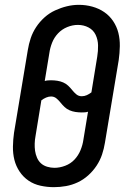

<svg xmlns="http://www.w3.org/2000/svg" viewBox="-20 -766 540 794"><path d="M203 8Q175 8 147.5 2Q120 -4 98 -19Q76 -34 61 -56.5Q46 -79 39.5 -105Q33 -131 33.5 -160Q34 -189 38 -217L95 -559Q99 -584 107 -608Q115 -632 129.5 -654Q144 -676 164 -694Q184 -712 208 -723Q232 -734 256.5 -740Q281 -746 306 -746Q335 -746 362 -738.5Q389 -731 411 -716Q433 -701 448 -678.5Q463 -656 469.5 -630Q476 -604 475.5 -575Q475 -546 471 -518L414 -176Q410 -151 402 -127Q394 -103 379.5 -81Q365 -59 345 -41Q325 -23 301.5 -12Q278 -1 253 3.5Q228 8 203 8ZM318 -368Q329 -368 339 -372.5Q349 -377 358 -384L382 -531Q386 -555 385.5 -578.5Q385 -602 375.5 -622Q366 -642 346 -652.5Q326 -663 302 -663Q280 -663 258 -654Q236 -645 220 -628Q204 -611 195.5 -589.5Q187 -568 184 -546L165 -431Q171 -433 178 -433.5Q185 -434 191 -434Q204 -434 217 -432Q230 -430 241.5 -425Q253 -420 262 -411.5Q271 -403 278.5 -393.5Q286 -384 295.5 -376Q305 -368 318 -368ZM205 -72Q227 -72 249.5 -80.5Q272 -89 288 -106Q304 -123 313 -145Q322 -167 325 -189L344 -304Q338 -302 331.5 -301.5Q325 -301 318 -301Q305 -301 292 -303Q279 -305 267.5 -310Q256 -315 247 -323.5Q238 -332 230.5 -341.5Q223 -351 213.5 -359Q204 -367 191 -367Q181 -367 170.5 -362.5Q160 -358 151 -351L127 -204Q124 -188 123.5 -172.5Q123 -157 125 -142.5Q127 -128 133 -114Q139 -100 149.5 -90.5Q160 -81 175 -76.5Q190 -72 205 -72Z"/></svg>

Font: Iosevka Curly Slab MdObl
Style: Regular
Weight: 500
Italic angle: -9°
Monospace: yes
Designer: Belleve Invis
Foundry: Belleve Invis
Version: Version 11.0.0; ttfautohint (v1.8.3)